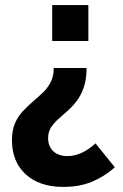

<svg xmlns="http://www.w3.org/2000/svg" viewBox="-20 -520 483 754"><path d="M320 -253Q320 -209 309 -177Q298 -145 281 -123Q264 -101 244.5 -84Q225 -67 208 -51.5Q191 -36 180 -19Q169 -2 169 23Q169 55 189.5 74Q210 93 244 93Q273 93 301 80Q329 67 355 43L431 137Q389 174 340.5 194Q292 214 228 214Q135 214 81 164.5Q27 115 27 31Q27 -8 38.5 -35Q50 -62 69 -82.5Q88 -103 108.5 -120.5Q129 -138 148 -156Q167 -174 179 -197Q191 -220 191 -253ZM327 -500V-359H185V-500Z"/></svg>

Font: SUSE Thin
Style: Bold
Weight: 700
Version: Version 1.000